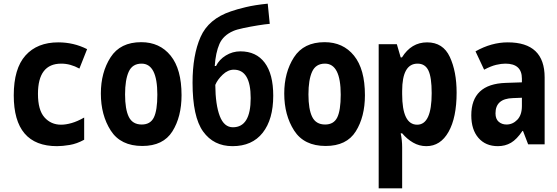

<svg xmlns="http://www.w3.org/2000/svg" viewBox="-20 -787 3040 1047"><path d="M439 -25V-146Q402 -125 370.5 -116Q339 -107 313 -107Q258 -107 222.5 -147Q187 -187 187 -275Q187 -440 314 -440Q364 -440 413 -413L455 -519Q382 -556 298 -556Q183 -556 119 -484.5Q55 -413 55 -267Q55 10 291 10Q321 10 360 3.5Q399 -3 439 -25Z M970 -268Q970 -410 910.5 -483.5Q851 -557 750 -557Q636 -557 583 -474.5Q530 -392 530 -277Q530 -159 584 -75Q638 9 756 9Q870 9 920 -70.5Q970 -150 970 -268ZM662 -272Q662 -352 682 -396Q702 -440 752 -440Q838 -440 838 -271Q838 -185 819 -146.5Q800 -108 753 -108Q703 -108 682.5 -149.5Q662 -191 662 -272Z M1470 -265Q1470 -383 1423.5 -445Q1377 -507 1291 -507Q1248 -507 1211.5 -484.5Q1175 -462 1158 -427H1151Q1156 -500 1176.5 -547Q1197 -594 1252 -618Q1270 -626 1308 -634Q1346 -642 1386 -648.5Q1426 -655 1451 -657L1440 -767Q1370 -760 1320 -748Q1270 -736 1239 -725Q1117 -684 1073.5 -585Q1030 -486 1030 -336Q1030 -150 1087.5 -70Q1145 10 1248 10Q1355 10 1412.5 -63Q1470 -136 1470 -265ZM1154 -324Q1166 -353 1194.5 -380Q1223 -407 1255 -407Q1347 -407 1347 -252Q1347 -93 1250 -93Q1202 -93 1178.5 -154Q1155 -215 1154 -324Z M1970 -268Q1970 -410 1910.5 -483.5Q1851 -557 1750 -557Q1636 -557 1583 -474.5Q1530 -392 1530 -277Q1530 -159 1584 -75Q1638 9 1756 9Q1870 9 1920 -70.5Q1970 -150 1970 -268ZM1662 -272Q1662 -352 1682 -396Q1702 -440 1752 -440Q1838 -440 1838 -271Q1838 -185 1819 -146.5Q1800 -108 1753 -108Q1703 -108 1682.5 -149.5Q1662 -191 1662 -272Z M2173 -274V-291Q2173 -440 2257 -440Q2298 -440 2316 -403Q2334 -366 2334 -279Q2334 -107 2255 -107Q2173 -107 2173 -274ZM2173 240V17Q2173 -23 2165 -60H2173Q2199 -29 2232.5 -9.5Q2266 10 2305 10Q2382 10 2426 -68Q2470 -146 2470 -282Q2470 -397 2433 -476.5Q2396 -556 2309 -556Q2223 -556 2172 -474H2165L2144 -546H2045V240Z M2682 -169Q2682 -249 2776 -252L2826 -254V-209Q2826 -160 2801 -134Q2776 -108 2742 -108Q2717 -108 2699.5 -123Q2682 -138 2682 -169ZM2829 -73H2832L2860 0H2950V-365Q2950 -556 2749 -556Q2660 -556 2573 -507L2620 -407Q2658 -427 2686 -433.5Q2714 -440 2736 -440Q2826 -440 2826 -358V-338L2738 -335Q2550 -329 2550 -158Q2550 -80 2589 -35Q2628 10 2695 10Q2735 10 2766.5 -8.5Q2798 -27 2829 -73Z"/></svg>

Font: Noto Sans Mono UI Condensed
Style: Bold
Weight: 700
Width: 3
Designer: Monotype Design team
Foundry: Monotype Imaging Inc.
Version: 1.000